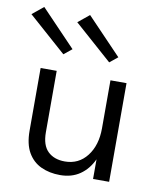

<svg xmlns="http://www.w3.org/2000/svg" viewBox="-87 -840 778 918"><g transform="rotate(10 302.0 -381.0)"><path d="M267 9Q215 9 174.2 -10Q133.5 -29 110.2 -69.5Q87 -110 87 -175V-479H165V-181Q165 -118 195.5 -88.5Q226 -59 278 -59Q345 -59 385.5 -111.2Q426 -163.5 426 -246V-479H504V0H426V-95.5Q403 -46 363 -18.5Q323 9 267 9ZM182.5 -562.5 -1 -725 53.5 -769.5 221.5 -594ZM405 -562.5 221.5 -725 276 -769.5 444 -594Z"/></g></svg>

Font: Betina Sans
Style: Regular
Weight: 400
Designer: Jonathan Pinhorn (font) & Cristiano Sobral (main changes)
Version: Version 2.001;April 28, 2021;FontCreator 13.0.0.2655 32-bit;